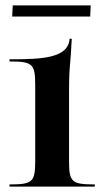

<svg xmlns="http://www.w3.org/2000/svg" viewBox="-20 -689 385 709"><path d="M25 -628H313L315 -669H27ZM15 0H330V-8C244.5 -8 235 -16.7 235 -95V-350C235 -409.1 236.7 -429.2 239.1 -457.4C240.8 -477.3 242.9 -502.3 245 -546H237C232 -474 136.2 -470 15 -470V-462C100.5 -462 110 -453.3 110 -375V-95C110 -16.7 100.5 -8 15 -8Z"/></svg>

Font: Prida01
Style: Black
Weight: 900
Designer: gluk
Foundry: gluk
Version: Version 00.072